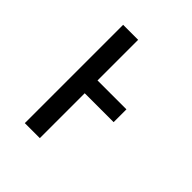

<svg xmlns="http://www.w3.org/2000/svg" viewBox="-193 -850 986 986"><g transform="rotate(45 300.0 -357.0)"><path d="M140 0V-714H249V-419H459V-326H249V0Z"/></g></svg>

Font: Noto Sans Mono Medium
Style: Regular
Weight: 500
Designer: Monotype Design Team
Foundry: Monotype Imaging Inc.
Version: Version 2.014